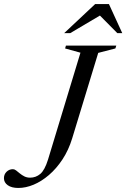

<svg xmlns="http://www.w3.org/2000/svg" viewBox="-70 -921 626 951"><path d="M287.5 -235.5Q269.5 -177 239.5 -131.5Q209.5 -86 172.5 -54.2Q135.5 -22.5 96.5 -6.2Q57.5 10 21 10Q-12.5 10 -31.5 -3.5Q-50.5 -17 -50.5 -38.5Q-50.5 -57.5 -37.5 -70.2Q-24.5 -83 -6 -83Q1.5 -83 9.8 -76.8Q18 -70.5 28.2 -62Q38.5 -53.5 51 -47.2Q63.5 -41 79 -41Q107.5 -41 129.5 -59.5Q151.5 -78 168 -131L328.5 -660L252.5 -681L256.5 -695H506L501.5 -681L416.5 -659ZM248 -757 401.5 -901H469.5L535.5 -757H511L415 -854H442L278 -757Z"/></svg>

Font: Newsreader 48pt
Style: Italic
Weight: 400
Italic angle: -17°
Version: Version 1.003